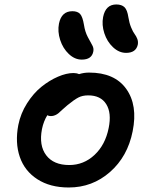

<svg xmlns="http://www.w3.org/2000/svg" viewBox="-20 -852 660 860"><path d="M544.9 -615.2Q513.2 -615.2 486.3 -640.4Q459.5 -665.5 447.3 -703.1Q435.1 -740.7 441.9 -775.9Q453.1 -832 501 -832Q524.9 -832 537.6 -819.8Q550.3 -807.6 555.2 -773.9Q559.1 -749 567.4 -729Q575.7 -709 583 -699.5Q590.3 -689.9 595 -677.7Q599.6 -665.5 597.2 -651.9Q588.9 -615.2 544.9 -615.2ZM346.2 -585Q314.9 -585 288.3 -610.1Q261.7 -635.3 249.5 -673.1Q237.3 -710.9 244.1 -746.1Q255.4 -801.8 304.2 -801.8Q327.6 -801.8 338.9 -789.3Q350.1 -776.9 356 -741.2Q360.8 -709.5 373.3 -686Q385.7 -662.6 393.3 -649.2Q400.9 -635.7 397.9 -621.1Q391.1 -585 346.2 -585ZM288.1 -12.2Q204.6 -12.2 147.5 -49.1Q90.3 -85.9 68.6 -149.4Q46.9 -212.9 62 -292Q72.3 -343.8 101.1 -389.2Q129.9 -434.6 165.8 -463.4Q201.7 -492.2 239.7 -508.5Q277.8 -524.9 309.1 -524.9Q322.8 -524.9 334 -520Q356.4 -526.9 378.9 -526.9Q493.2 -526.9 545.4 -453.9Q597.7 -380.9 574.2 -264.2Q551.8 -150.9 472.7 -81.5Q393.6 -12.2 288.1 -12.2ZM168 -273.9Q153.8 -200.2 187 -156.5Q220.2 -112.8 290 -112.8Q355 -112.8 403.3 -158Q451.7 -203.1 466.8 -278.8Q480.5 -346.2 455.8 -385.5Q431.2 -424.8 375 -424.8Q349.1 -424.8 330.6 -415Q312 -405.3 282.2 -380.9Q272.5 -373 259.8 -361.3Q247.1 -349.6 241.5 -344.7Q235.8 -339.8 226.8 -335.9Q217.8 -332 208 -332Q198.2 -332 191.9 -335.9Q175.3 -309.1 168 -273.9Z"/></svg>

Font: Shantell Sans Bouncy
Style: Italic
Weight: 500
Italic angle: -11.31°
Designer: Stephen Nixon, Anya Danilova, Shantell Martin
Foundry: Arrow Type
Version: Version 1.006;[9816181b4]